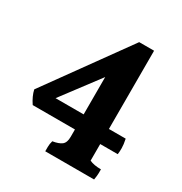

<svg xmlns="http://www.w3.org/2000/svg" viewBox="-154 -811 837 882"><g transform="rotate(30 264.0 -370.0)"><path d="M277 -280V-478L128 -280ZM411 -200V-112Q434 -101 472 -101Q472 -94 472 -81Q472 -68 468 -45H209Q209 -53 209 -68.5Q209 -84 214 -101Q246 -106 261.5 -118Q277 -130 277 -161V-200H53Q30 -234 23 -266L332 -695H411V-280H500Q506 -252 506 -232.5Q506 -213 504 -200Z"/></g></svg>

Font: Halant
Style: Bold
Weight: 700
Designer: Hitesh Malaviya (Devanagari), Satya Rajpurohit (Latin)
Foundry: Indian Type Foundry
Version: Version 1.101;PS 1.0;hotconv 1.0.78;makeotf.lib2.5.61930; tt